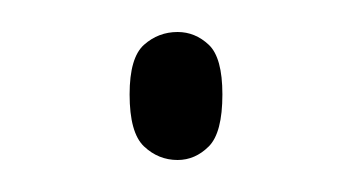

<svg xmlns="http://www.w3.org/2000/svg" viewBox="-20 -417 220 120"><path d="M91 -317Q79 -317 70 -325.5Q61 -334 61 -358Q61 -381 70 -389Q79 -397 91 -397Q102 -397 110.5 -389Q119 -381 119 -358Q119 -334 110.5 -325.5Q102 -317 91 -317Z"/></svg>

Font: Noto Serif Lao SemiCondensed Thin
Style: Regular
Weight: 100
Width: 4
Designer: Monotype Design Team
Foundry: Monotype Imaging Inc.
Version: Version 2.003; ttfautohint (v1.8.4.7-5d5b)